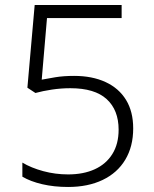

<svg xmlns="http://www.w3.org/2000/svg" viewBox="-20 -734 611 764"><path d="M275 -432Q347 -432 400 -407.5Q453 -383 481.5 -336.5Q510 -290 510 -223Q510 -151 478.5 -98.5Q447 -46 388.5 -18Q330 10 251 10Q195 10 148 -1Q101 -12 69 -31V-87Q104 -66 152 -53Q200 -40 251 -40Q312 -40 357 -60.5Q402 -81 427 -121Q452 -161 452 -218Q452 -296 404.5 -339.5Q357 -383 260 -383Q223 -383 186.5 -377.5Q150 -372 121 -364L89 -385L118 -714H464V-662H167L146 -417Q167 -421 199.5 -426.5Q232 -432 275 -432Z"/></svg>

Font: Noto Sans Hebrew Light
Style: Regular
Weight: 300
Designer: Monotype Design Team
Foundry: Monotype Imaging Inc.
Version: Version 2.003